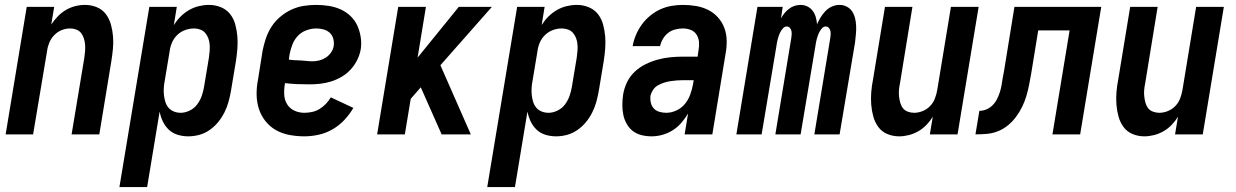

<svg xmlns="http://www.w3.org/2000/svg" viewBox="-20 -548 5040 783"><path d="M3 0 89 -520H201L189 -448Q201 -466 216 -481.5Q231 -497 249 -507.5Q267 -518 287 -523Q307 -528 327 -528Q352 -528 375 -518.5Q398 -509 412 -490Q426 -471 432.5 -447.5Q439 -424 441 -399Q443 -374 440.5 -348.5Q438 -323 434 -298L385 0H272L324 -313Q326 -327 327 -340Q328 -353 327 -366Q326 -379 322 -391.5Q318 -404 310.5 -413.5Q303 -423 291 -427.5Q279 -432 266 -432Q248 -432 231 -425Q214 -418 201 -404.5Q188 -391 181 -374Q174 -357 172 -340L115 0Z M467 215 589 -520H701L689 -446Q701 -465 716.5 -480.5Q732 -496 751 -507Q770 -518 791 -523Q812 -528 832 -528Q858 -528 881 -518.5Q904 -509 918.5 -490.5Q933 -472 939.5 -448Q946 -424 948 -399.5Q950 -375 948 -349Q946 -323 942 -298L922 -178Q918 -155 912 -133Q906 -111 895.5 -90Q885 -69 870 -50.5Q855 -32 835 -18Q815 -4 792.5 2Q770 8 748 8Q725 8 704 1.5Q683 -5 668 -19.5Q653 -34 644 -53Q635 -72 631 -93L580 215ZM717 -88Q735 -88 753.5 -97Q772 -106 784 -122Q796 -138 802.5 -156.5Q809 -175 812 -193L832 -313Q834 -327 835 -340.5Q836 -354 835 -367Q834 -380 829.5 -392Q825 -404 817 -413.5Q809 -423 796.5 -427.5Q784 -432 771 -432Q753 -432 735 -425.5Q717 -419 703 -405.5Q689 -392 681.5 -374.5Q674 -357 672 -340L652 -220Q649 -205 648 -190Q647 -175 648.5 -161Q650 -147 654 -133.5Q658 -120 666.5 -109.5Q675 -99 688.5 -93.5Q702 -88 717 -88Z M1221 8Q1191 8 1161 2.5Q1131 -3 1106 -17Q1081 -31 1063 -53.5Q1045 -76 1036 -103.5Q1027 -131 1026.5 -161.5Q1026 -192 1032 -222L1051 -342Q1056 -367 1064.5 -392Q1073 -417 1087.5 -439.5Q1102 -462 1123.5 -480Q1145 -498 1169 -509Q1193 -520 1218.5 -524Q1244 -528 1269 -528Q1295 -528 1320.5 -524Q1346 -520 1368.5 -510Q1391 -500 1409 -483Q1427 -466 1437 -444Q1447 -422 1451 -397Q1455 -372 1451 -346Q1447 -324 1436.5 -303Q1426 -282 1410 -264.5Q1394 -247 1373.5 -235Q1353 -223 1331 -216Q1309 -209 1286.5 -206.5Q1264 -204 1242 -204Q1217 -204 1192 -205Q1167 -206 1142 -209V-207Q1138 -185 1139 -163Q1140 -141 1150.5 -123.5Q1161 -106 1180 -97Q1199 -88 1221 -88Q1237 -88 1253 -91.5Q1269 -95 1283 -103.5Q1297 -112 1309 -124.5Q1321 -137 1329 -151L1421 -108Q1406 -82 1384.5 -59Q1363 -36 1336 -20.5Q1309 -5 1279.5 1.5Q1250 8 1221 8ZM1254 -298Q1268 -298 1282 -301.5Q1296 -305 1308.5 -313Q1321 -321 1330 -334Q1339 -347 1341 -361Q1343 -376 1339 -390.5Q1335 -405 1324.5 -414.5Q1314 -424 1299.5 -428Q1285 -432 1270 -432Q1250 -432 1229.5 -424.5Q1209 -417 1194.5 -401.5Q1180 -386 1172.5 -366.5Q1165 -347 1161 -327L1158 -305Q1170 -303 1182 -302.5Q1194 -302 1206 -301.5Q1218 -301 1230 -299.5Q1242 -298 1254 -298Z M1518 0 1604 -520H1717L1683 -313L1851 -520H1986L1776 -282L1900 0H1781L1696 -192L1655 -145L1631 0Z M1967 215 2089 -520H2201L2189 -446Q2201 -465 2216.5 -480.5Q2232 -496 2251 -507Q2270 -518 2291 -523Q2312 -528 2332 -528Q2358 -528 2381 -518.5Q2404 -509 2418.5 -490.5Q2433 -472 2439.5 -448Q2446 -424 2448 -399.5Q2450 -375 2448 -349Q2446 -323 2442 -298L2422 -178Q2418 -155 2412 -133Q2406 -111 2395.5 -90Q2385 -69 2370 -50.5Q2355 -32 2335 -18Q2315 -4 2292.5 2Q2270 8 2248 8Q2225 8 2204 1.5Q2183 -5 2168 -19.5Q2153 -34 2144 -53Q2135 -72 2131 -93L2080 215ZM2217 -88Q2235 -88 2253.5 -97Q2272 -106 2284 -122Q2296 -138 2302.5 -156.5Q2309 -175 2312 -193L2332 -313Q2334 -327 2335 -340.5Q2336 -354 2335 -367Q2334 -380 2329.5 -392Q2325 -404 2317 -413.5Q2309 -423 2296.5 -427.5Q2284 -432 2271 -432Q2253 -432 2235 -425.5Q2217 -419 2203 -405.5Q2189 -392 2181.5 -374.5Q2174 -357 2172 -340L2152 -220Q2149 -205 2148 -190Q2147 -175 2148.5 -161Q2150 -147 2154 -133.5Q2158 -120 2166.5 -109.5Q2175 -99 2188.5 -93.5Q2202 -88 2217 -88Z M2637 8Q2616 8 2596 3Q2576 -2 2561 -13.5Q2546 -25 2536 -42.5Q2526 -60 2522 -79.5Q2518 -99 2518 -119.5Q2518 -140 2521 -161Q2525 -187 2536.5 -211.5Q2548 -236 2568 -255Q2588 -274 2612.5 -286Q2637 -298 2662.5 -305Q2688 -312 2714 -314.5Q2740 -317 2765 -317H2825L2829 -345Q2832 -361 2830.5 -377.5Q2829 -394 2820.5 -407Q2812 -420 2797 -426Q2782 -432 2765 -432Q2750 -432 2734 -428Q2718 -424 2705 -414Q2692 -404 2683.5 -389.5Q2675 -375 2672 -360H2560Q2564 -383 2573.5 -405.5Q2583 -428 2597.5 -448Q2612 -468 2631.5 -484Q2651 -500 2673 -510Q2695 -520 2718.5 -524Q2742 -528 2765 -528Q2792 -528 2818.5 -523.5Q2845 -519 2868 -507.5Q2891 -496 2908 -477Q2925 -458 2934 -434Q2943 -410 2943.5 -383Q2944 -356 2939 -329L2885 0H2772L2786 -85Q2774 -65 2758.5 -47Q2743 -29 2723 -16.5Q2703 -4 2681 2Q2659 8 2637 8ZM2697 -88Q2718 -88 2738.5 -97.5Q2759 -107 2773 -124Q2787 -141 2794.5 -161.5Q2802 -182 2806 -203L2809 -221H2765Q2753 -221 2740 -220Q2727 -219 2714 -217Q2701 -215 2688.5 -211Q2676 -207 2664 -200.5Q2652 -194 2644 -182.5Q2636 -171 2633 -159Q2631 -144 2634 -130Q2637 -116 2646 -106Q2655 -96 2669 -92Q2683 -88 2697 -88Z M2983 0 3069 -520H3172L3165 -473Q3171 -484 3179 -494Q3187 -504 3197.5 -512Q3208 -520 3220 -524Q3232 -528 3244 -528H3245Q3260 -528 3273 -521.5Q3286 -515 3294.5 -503.5Q3303 -492 3307 -477.5Q3311 -463 3312 -449Q3318 -463 3326.5 -477Q3335 -491 3346.5 -503Q3358 -515 3373 -521.5Q3388 -528 3403 -528H3404Q3420 -528 3434 -520.5Q3448 -513 3456 -500Q3464 -487 3467.5 -472Q3471 -457 3471.5 -441Q3472 -425 3470.5 -408.5Q3469 -392 3467 -375L3404 0H3301L3366 -393Q3367 -400 3367.5 -407.5Q3368 -415 3366.5 -422Q3365 -429 3360 -434.5Q3355 -440 3347 -440Q3339 -440 3333 -433.5Q3327 -427 3323 -420Q3319 -413 3316 -405Q3313 -397 3311 -389.5Q3309 -382 3307.5 -374Q3306 -366 3305 -358L3245 0H3142L3207 -393Q3208 -400 3208.5 -407.5Q3209 -415 3207.5 -422Q3206 -429 3201 -434.5Q3196 -440 3188 -440Q3180 -440 3174 -433.5Q3168 -427 3164 -420Q3160 -413 3157 -405Q3154 -397 3152 -389.5Q3150 -382 3148.5 -374Q3147 -366 3146 -358L3086 0Z M3647 8Q3621 8 3598.5 -1.5Q3576 -11 3562 -30Q3548 -49 3541.5 -72.5Q3535 -96 3533 -121Q3531 -146 3533 -171.5Q3535 -197 3540 -222L3589 -520H3701L3650 -207Q3647 -193 3646 -180Q3645 -167 3646.5 -154Q3648 -141 3651.5 -128.5Q3655 -116 3662.5 -106.5Q3670 -97 3682.5 -92.5Q3695 -88 3708 -88Q3725 -88 3742.5 -95Q3760 -102 3773 -115.5Q3786 -129 3792.5 -146Q3799 -163 3802 -180L3858 -520H3971L3885 0H3772L3784 -72Q3773 -54 3758 -38.5Q3743 -23 3724.5 -12.5Q3706 -2 3686 3Q3666 8 3647 8Z M3958 0 3974 -96Q3989 -96 4003 -102Q4017 -108 4028 -119Q4039 -130 4046 -144Q4053 -158 4057.5 -172Q4062 -186 4064.5 -200.5Q4067 -215 4069 -229Q4071 -237 4072 -245Q4073 -253 4075 -261L4117 -520H4471L4385 0H4272L4342 -424H4214L4185 -246Q4181 -223 4176.5 -200.5Q4172 -178 4165.5 -156Q4159 -134 4148.5 -112.5Q4138 -91 4123.5 -71.5Q4109 -52 4090 -36.5Q4071 -21 4049 -12.5Q4027 -4 4004 -2Q3981 0 3958 0Z M4647 8Q4621 8 4598.5 -1.5Q4576 -11 4562 -30Q4548 -49 4541.5 -72.5Q4535 -96 4533 -121Q4531 -146 4533 -171.5Q4535 -197 4540 -222L4589 -520H4701L4650 -207Q4647 -193 4646 -180Q4645 -167 4646.5 -154Q4648 -141 4651.5 -128.5Q4655 -116 4662.5 -106.5Q4670 -97 4682.5 -92.5Q4695 -88 4708 -88Q4725 -88 4742.5 -95Q4760 -102 4773 -115.5Q4786 -129 4792.5 -146Q4799 -163 4802 -180L4858 -520H4971L4885 0H4772L4784 -72Q4773 -54 4758 -38.5Q4743 -23 4724.5 -12.5Q4706 -2 4686 3Q4666 8 4647 8Z"/></svg>

Font: Iosevka SS04
Style: Bold Italic
Weight: 700
Italic angle: -9°
Monospace: yes
Designer: Belleve Invis
Foundry: Belleve Invis
Version: Version 19.0.0; ttfautohint (v1.8.4)